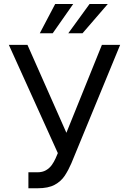

<svg xmlns="http://www.w3.org/2000/svg" viewBox="-20 -958 663 987"><path d="M126 9.8V-72.3H171.9Q198.2 -72.3 216.3 -82.8Q234.4 -93.3 246.1 -109.6Q257.8 -126 265.6 -143.6L277.3 -170.9L25.4 -727.5H121.1L321.3 -275.4L503.9 -727.5H597.7L346.7 -118.2Q332 -84 313 -54.9Q293.9 -25.9 261.2 -8.1Q228.5 9.8 172.9 9.8ZM331.1 -787.1 440.4 -937.5H534.2L404.3 -787.1ZM184.6 -787.1 263.7 -937.5H356.4L251 -787.1Z"/></svg>

Font: Inter V
Style: 
Weight: 400
Designer: Rasmus Andersson
Foundry: rsms
Version: Version 4.000;git-a3f224843